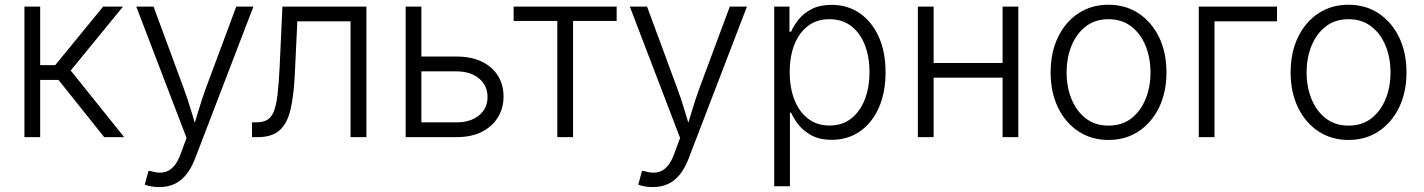

<svg xmlns="http://www.w3.org/2000/svg" viewBox="-20 -570 5918 798"><path d="M81.5 0V-542.5H147V-299.3H209.5L408.7 -542.5H491.2L273.9 -276.9L496.1 0H413.1L223.1 -237.8H147V0Z M581.5 197.3 597.2 140.1 609.9 142.1Q637.7 150.4 660.4 146.2Q683.1 142.1 701.2 122.6Q719.2 103 732.4 65.4L755.4 3.4L546.4 -542.5H618.2L743.7 -202.6Q760.7 -156.7 773.9 -111.6Q787.1 -66.4 800.8 -22.9H778.3Q792 -66.4 805.4 -111.8Q818.8 -157.2 835.4 -202.6L961.9 -542.5H1033.2L790.5 89.8Q774.9 129.9 753.7 156Q732.4 182.1 704.8 194.8Q677.2 207.5 643.1 207.5Q623.5 207.5 607.7 204.6Q591.8 201.7 581.5 197.3Z M1027.3 0V-61.5H1044.4Q1072.3 -61.5 1089.8 -71.3Q1107.4 -81.1 1117.7 -106Q1127.9 -130.9 1133.3 -175.3Q1138.7 -219.7 1142.1 -288.6L1153.8 -542.5H1502.9V0H1437V-481.4H1215.8L1205.6 -267.6Q1201.7 -177.2 1188.2 -117.7Q1174.8 -58.1 1142.8 -29.1Q1110.8 0 1050.8 0Z M1719.2 -335H1877Q1939 -335 1982.7 -313.7Q2026.4 -292.5 2049.6 -255.1Q2072.8 -217.8 2072.8 -168.5Q2072.8 -120.1 2049.3 -82Q2025.9 -43.9 1982.4 -22Q1939 0 1877 0H1666V-542.5H1731.4V-61.5H1877Q1935.1 -61.5 1970.7 -90.3Q2006.3 -119.1 2006.3 -166.5Q2006.3 -214.8 1970.7 -244.1Q1935.1 -273.4 1877 -273.4H1719.2Z M2296.4 0V-482.9H2114.7V-542.5H2543V-482.9H2361.8V0Z M2632.8 197.3 2648.4 140.1 2661.1 142.1Q2689 150.4 2711.7 146.2Q2734.4 142.1 2752.4 122.6Q2770.5 103 2783.7 65.4L2806.6 3.4L2597.7 -542.5H2669.4L2794.9 -202.6Q2812 -156.7 2825.2 -111.6Q2838.4 -66.4 2852.1 -22.9H2829.6Q2843.3 -66.4 2856.7 -111.8Q2870.1 -157.2 2886.7 -202.6L3013.2 -542.5H3084.5L2841.8 89.8Q2826.2 129.9 2804.9 156Q2783.7 182.1 2756.1 194.8Q2728.5 207.5 2694.3 207.5Q2674.8 207.5 2658.9 204.6Q2643.1 201.7 2632.8 197.3Z M3197.8 204.1V-542.5H3261.2V-438.5H3268.1Q3279.3 -464.4 3300 -490Q3320.8 -515.6 3354.2 -532.7Q3387.7 -549.8 3436.5 -549.8Q3502.9 -549.8 3553.5 -514.9Q3604 -480 3632.3 -417Q3660.6 -354 3660.6 -270Q3660.6 -185.5 3632.6 -122.3Q3604.5 -59.1 3554 -23.9Q3503.4 11.2 3436.5 11.2Q3388.7 11.2 3355.2 -6.1Q3321.8 -23.4 3300.8 -49.3Q3279.8 -75.2 3268.1 -101.6H3263.2V204.1ZM3427.7 -48.3Q3481 -48.3 3518.1 -77.6Q3555.2 -106.9 3574.5 -157.2Q3593.8 -207.5 3593.8 -270.5Q3593.8 -333.5 3574.5 -383.1Q3555.2 -432.6 3518.1 -461.4Q3481 -490.2 3427.7 -490.2Q3375 -490.2 3338.1 -462.2Q3301.3 -434.1 3281.7 -384.8Q3262.2 -335.4 3262.2 -270.5Q3262.2 -205.6 3281.7 -155.5Q3301.3 -105.5 3338.4 -76.9Q3375.5 -48.3 3427.7 -48.3Z M4163.6 -308.1V-247.1H3843.8V-308.1ZM3860.4 -542.5V0H3794.9V-542.5ZM4212.4 -542.5V0H4147V-542.5Z M4587.4 11.7Q4516.1 11.7 4461.9 -24.2Q4407.7 -60.1 4377.2 -123.3Q4346.7 -186.5 4346.7 -268.6Q4346.7 -352.1 4377.2 -415.3Q4407.7 -478.5 4461.9 -514.4Q4516.1 -550.3 4587.4 -550.3Q4658.2 -550.3 4712.4 -514.4Q4766.6 -478.5 4797.4 -415.3Q4828.1 -352.1 4828.1 -268.6Q4828.1 -186.5 4797.4 -123.3Q4766.6 -60.1 4712.4 -24.2Q4658.2 11.7 4587.4 11.7ZM4587.4 -47.9Q4643.1 -47.9 4681.9 -77.9Q4720.7 -107.9 4741.2 -158Q4761.7 -208 4761.7 -268.6Q4761.7 -329.6 4741.2 -379.9Q4720.7 -430.2 4681.6 -460.2Q4642.6 -490.2 4587.4 -490.2Q4531.7 -490.2 4492.9 -460.2Q4454.1 -430.2 4433.6 -380.1Q4413.1 -330.1 4413.1 -268.6Q4413.1 -208 4433.6 -158Q4454.1 -107.9 4492.9 -77.9Q4531.7 -47.9 4587.4 -47.9Z M5287.6 -542.5V-481.4H5027.8V0H4962.4V-542.5Z M5585 11.7Q5513.7 11.7 5459.5 -24.2Q5405.3 -60.1 5374.8 -123.3Q5344.2 -186.5 5344.2 -268.6Q5344.2 -352.1 5374.8 -415.3Q5405.3 -478.5 5459.5 -514.4Q5513.7 -550.3 5585 -550.3Q5655.8 -550.3 5710 -514.4Q5764.2 -478.5 5794.9 -415.3Q5825.7 -352.1 5825.7 -268.6Q5825.7 -186.5 5794.9 -123.3Q5764.2 -60.1 5710 -24.2Q5655.8 11.7 5585 11.7ZM5585 -47.9Q5640.6 -47.9 5679.4 -77.9Q5718.3 -107.9 5738.8 -158Q5759.3 -208 5759.3 -268.6Q5759.3 -329.6 5738.8 -379.9Q5718.3 -430.2 5679.2 -460.2Q5640.1 -490.2 5585 -490.2Q5529.3 -490.2 5490.5 -460.2Q5451.7 -430.2 5431.2 -380.1Q5410.6 -330.1 5410.6 -268.6Q5410.6 -208 5431.2 -158Q5451.7 -107.9 5490.5 -77.9Q5529.3 -47.9 5585 -47.9Z"/></svg>

Font: Inter 16pt Light
Style: Regular
Weight: 300
Version: Version 4.001;git-66647c0bb